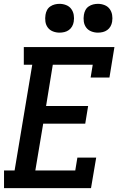

<svg xmlns="http://www.w3.org/2000/svg" viewBox="-20 -980 640 1000"><path d="M1 0V-92H56L148 -643H104V-735H576L550 -576H452L463 -643H255L220 -428H439L424 -336H205L164 -92H372L383 -159H481L454 0ZM490 -810Q472 -810 455.5 -816.5Q439 -823 429 -836.5Q419 -850 416.5 -867.5Q414 -885 417 -903Q419 -916 425 -927.5Q431 -939 442 -946.5Q453 -954 465.5 -957Q478 -960 490 -960Q508 -960 524.5 -953.5Q541 -947 551 -933.5Q561 -920 564 -902.5Q567 -885 564 -867Q562 -854 555.5 -842.5Q549 -831 538.5 -823.5Q528 -816 515.5 -813Q503 -810 490 -810ZM290 -810Q272 -810 255.5 -816.5Q239 -823 229 -836.5Q219 -850 216.5 -867.5Q214 -885 217 -903Q219 -916 225 -927.5Q231 -939 242 -946.5Q253 -954 265.5 -957Q278 -960 290 -960Q308 -960 324.5 -953.5Q341 -947 351 -933.5Q361 -920 364 -902.5Q367 -885 364 -867Q362 -854 355.5 -842.5Q349 -831 338.5 -823.5Q328 -816 315.5 -813Q303 -810 290 -810Z"/></svg>

Font: Iosevka Curly Slab SmBdExObl
Style: Regular
Weight: 600
Width: 7
Italic angle: -9°
Monospace: yes
Designer: Belleve Invis
Foundry: Belleve Invis
Version: Version 11.1.0; ttfautohint (v1.8.3)